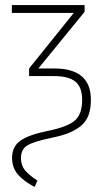

<svg xmlns="http://www.w3.org/2000/svg" viewBox="-20 -540 408 760"><path d="M117.2 200.2Q72.3 176.3 50 149.7Q27.8 123 27.8 85Q27.8 39.6 61.3 16.4Q94.7 -6.8 169.9 -22Q245.1 -37.1 275.1 -62Q305.2 -86.9 305.2 -145Q305.2 -194.3 278.8 -216.6Q252.4 -238.8 194.8 -238.8H95.2V-269L272 -488.8H26.9V-520H314.9V-493.2L131.8 -269H194.8Q339.8 -269 339.8 -145Q339.8 -108.9 330.1 -83.3Q320.3 -57.6 298.8 -40.5Q277.3 -23.4 250.2 -12.9Q223.1 -2.4 182.1 5.9Q114.7 20 88.9 35.2Q63 50.3 63 85.9Q63 113.3 77.6 132.3Q92.3 151.4 127.9 174.8Z"/></svg>

Font: Fira Sans Compressed UltraLight
Style: Regular
Weight: 200
Width: 1
Designer: Carrois Corporate & Edenspiekermann AG
Foundry: Carrois Corporate GbR & Edenspiekermann AG
Version: Version 4.203;PS 004.203;hotconv 1.0.88;makeotf.lib2.5.64775